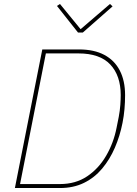

<svg xmlns="http://www.w3.org/2000/svg" viewBox="-20 -947 688 967"><path d="M55 0 193 -698H378Q454 -698 505.5 -670.5Q557 -643 583.5 -591.5Q610 -540 610 -468Q610 -433 607 -398Q604 -363 597 -328Q584 -262 558.5 -203Q533 -144 494.5 -98Q456 -52 403 -26Q350 0 282 0ZM81 -20H282Q361 -20 419 -59Q477 -98 514.5 -162.5Q552 -227 567 -303L578 -358Q584 -390 586 -418.5Q588 -447 588 -468Q588 -566 535.5 -622Q483 -678 375 -678H211ZM397 -783H373L267 -917L282 -927L386 -800L534 -927L547 -915Z"/></svg>

Font: IBM Plex Sans Thin
Style: Italic
Weight: 250
Italic angle: -11.31°
Designer: Mike Abbink, Paul van der Laan, Pieter van Rosmalen
Foundry: Bold Monday
Version: Version 3.201